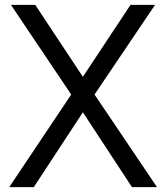

<svg xmlns="http://www.w3.org/2000/svg" viewBox="-20 -770 683 790"><path d="M523 0 321 -308 119 0H18L273 -381L25 -750H125L321 -454L517 -750H618L369 -381L626 0Z"/></svg>

Font: Oakes Grotesk
Style: Regular
Weight: 400
Designer: Samuel Oakes
Foundry: Samuel Oakes
Version: Version 1.000;PS 001.000;hotconv 1.0.88;makeotf.lib2.5.64775